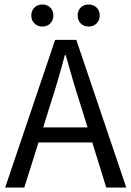

<svg xmlns="http://www.w3.org/2000/svg" viewBox="-20 -833 584 853"><path d="M203 -367 172 -267H369L338 -367Q320 -422 304 -476.5Q288 -531 272 -588H268Q253 -531 237 -476.5Q221 -422 203 -367ZM3 0 225 -656H319L541 0H452L390 -200H151L88 0ZM168 -715Q147 -715 133 -729Q119 -743 119 -764Q119 -786 133 -799.5Q147 -813 168 -813Q190 -813 203.5 -799.5Q217 -786 217 -764Q217 -743 203.5 -729Q190 -715 168 -715ZM374 -715Q352 -715 338.5 -729Q325 -743 325 -764Q325 -786 338.5 -799.5Q352 -813 374 -813Q395 -813 409 -799.5Q423 -786 423 -764Q423 -743 409 -729Q395 -715 374 -715Z"/></svg>

Font: Processing Sans Pro
Style: Regular
Weight: 400
Designer: Paul D. Hunt
Foundry: Adobe Systems Incorporated
Version: Version 2.020;PS 2.000;hotconv 1.0.86;makeotf.lib2.5.63406